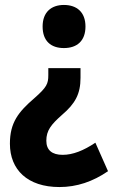

<svg xmlns="http://www.w3.org/2000/svg" viewBox="-20 -572 456 775"><path d="M325 -465C325 -523 290 -552 238 -552C187 -552 152 -523 152 -465C152 -406 186 -378 238 -378C291 -378 325 -407 325 -465ZM305 -258V-297H175V-269C175 -234 169 -220 119 -176C54 -120 20 -77 20 8C20 113 91 183 220 183C290 183 355 161 416 119L365 4C317 36 274 53 233 53C190 53 167 34 167 -4C167 -45 186 -69 230 -108C284 -154 305 -193 305 -258Z"/></svg>

Font: Noto Sans Malayalam Condensed ExtraBold
Style: Regular
Weight: 800
Width: 3
Designer: Jelle Bosma - Monotype Design Team
Foundry: Monotype Imaging Inc.
Version: Version 2.104